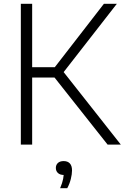

<svg xmlns="http://www.w3.org/2000/svg" viewBox="-20 -760 655 1009"><path d="M545.5 0 246 -378.5 526 -740H594L307 -371.5L307.5 -390L615 0ZM89.5 0V-740H149V0ZM138 -352.5V-407H276.5V-352.5ZM296 229Q308 200.5 311.8 180Q315.5 159.5 315.5 140L323 159.5H316Q295.5 159.5 284.5 149.2Q273.5 139 273.5 122.5Q273.5 106.5 284.2 96.5Q295 86.5 314.5 86.5Q335.5 86.5 347 98.8Q358.5 111 358.5 135.5Q358.5 155.5 352.2 180.5Q346 205.5 333.5 229Z"/></svg>

Font: Encode Sans SC Light
Style: Regular
Weight: 300
Version: Version 3.002